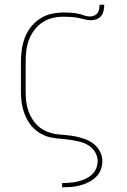

<svg xmlns="http://www.w3.org/2000/svg" viewBox="-20 -591 540 816"><path d="M244 205V187H245Q261 187 277.5 185.5Q294 184 310 180.5Q326 177 341.5 170Q357 163 369.5 152Q382 141 388.5 125.5Q395 110 395 93Q395 73 383.5 54.5Q372 36 354 25.5Q336 15 316 10.5Q296 6 275.5 3Q255 0 234 -1.5Q213 -3 193 -7.5Q173 -12 154.5 -22.5Q136 -33 121.5 -47.5Q107 -62 97 -80Q87 -98 80.5 -118Q74 -138 71.5 -158.5Q69 -179 69 -200V-330Q69 -356 73 -382.5Q77 -409 86.5 -433.5Q96 -458 113 -478.5Q130 -499 152 -513Q174 -527 200 -532.5Q226 -538 253 -538Q267 -538 281 -537Q295 -536 308.5 -533.5Q322 -531 335.5 -526Q349 -521 363 -521Q372 -521 381 -525Q390 -529 395 -536.5Q400 -544 401.5 -553Q403 -562 403 -571H423Q423 -559 420.5 -546.5Q418 -534 411 -524.5Q404 -515 392 -510Q380 -505 368 -505Q353 -505 338.5 -509Q324 -513 309.5 -515.5Q295 -518 280 -519Q265 -520 250 -520Q226 -520 203 -514.5Q180 -509 160.5 -496Q141 -483 126.5 -464Q112 -445 103.5 -423Q95 -401 92 -377.5Q89 -354 89 -330V-200Q89 -179 91.5 -158.5Q94 -138 101 -118.5Q108 -99 119.5 -81.5Q131 -64 147 -51Q163 -38 182.5 -30.5Q202 -23 222.5 -20.5Q243 -18 263.5 -16.5Q284 -15 304.5 -10.5Q325 -6 344.5 1.5Q364 9 380 22Q396 35 405.5 54Q415 73 415 94Q415 113 408 131Q401 149 387 162Q373 175 356 183.5Q339 192 320.5 197Q302 202 283 203.5Q264 205 245 205Z"/></svg>

Font: Iosevka Slab Thin
Style: Regular
Weight: 100
Monospace: yes
Designer: Belleve Invis
Foundry: Belleve Invis
Version: Version 11.1.0; ttfautohint (v1.8.3)